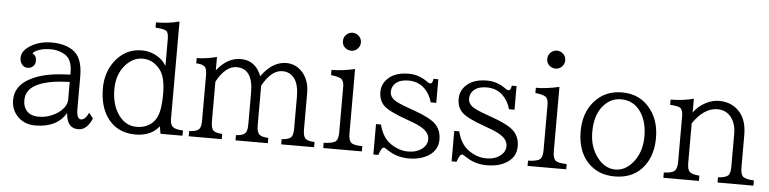

<svg xmlns="http://www.w3.org/2000/svg" viewBox="-48 -1053 5286 1320"><g transform="rotate(5 2595.0 -393.5)"><path d="M431.2 -351.1V-366.2Q431.2 -437.5 399.9 -470.7Q383.8 -487.8 354.5 -499.5Q319.8 -513.2 282.7 -513.2Q223.1 -513.2 184.6 -494.1Q165 -484.9 159.2 -473.1Q187 -462.4 187 -424.8Q187 -406.7 177.2 -393.1Q162.1 -372.1 133.8 -372.1Q111.3 -372.1 96.2 -389.2Q80.1 -407.7 80.1 -436.5Q80.1 -483.9 135.7 -519.5Q198.2 -560.1 285.6 -560.1Q372.1 -560.1 430.2 -522.5Q500 -477.1 500 -345.2V-120.1Q500 -50.8 531.2 -50.8Q559.1 -50.8 583 -101.1L611.8 -64Q577.1 18.1 517.1 18.1Q438.5 18.1 432.1 -86.9Q371.1 18.1 221.2 18.1Q135.7 18.1 87.4 -43Q54.2 -85.4 54.2 -144Q54.2 -237.3 147.5 -290Q237.8 -341.8 389.2 -349.1ZM431.2 -300.8 394 -298.8Q266.1 -292 197.3 -253.9Q131.3 -217.8 131.3 -147.9Q131.3 -102.5 155.8 -75.7Q184.1 -43.9 240.2 -43.9Q295.4 -43.9 346.2 -70.3Q399.9 -98.1 421.4 -139.6Q431.2 -159.2 431.2 -178.2Z M1084 0 1075.2 -50.8Q1019 20 912.6 20Q780.8 20 712.9 -82Q662.1 -158.7 662.1 -277.3Q662.1 -389.2 723.6 -468.3Q795.4 -560.1 905.8 -560.1Q974.1 -560.1 1029.3 -520.5Q1059.6 -499 1077.1 -466.8V-652.8Q1077.1 -698.2 1061 -709Q1044.4 -720.7 986.3 -724.1V-760.3Q1071.8 -760.3 1147 -780.3V-105Q1147 -69.8 1165.5 -53.7Q1182.1 -38.6 1235.8 -36.1V0ZM917.5 -503.9Q852.1 -503.9 801.3 -448.2Q741.2 -382.3 741.2 -277.3Q741.2 -183.1 779.8 -118.2Q830.6 -33.2 915 -33.2Q981.4 -33.2 1024.9 -73.7Q1057.6 -105 1068.8 -160.2Q1078.1 -206.1 1078.1 -275.9Q1078.1 -390.6 1037.6 -441.9Q988.8 -503.9 917.5 -503.9Z M1278.8 0V-36.1Q1326.7 -37.6 1344.7 -54.2Q1360.8 -68.4 1360.8 -116.2V-426.8Q1360.8 -472.7 1346.2 -486.8Q1329.1 -502.9 1286.6 -503.9V-540Q1352.5 -541.5 1424.8 -560.1V-467.8Q1497.1 -560.1 1590.3 -560.1Q1691.4 -560.1 1732.4 -454.1Q1807.6 -560.1 1904.3 -560.1Q1970.2 -560.1 2016.1 -508.8Q2064 -455.1 2064 -365.2V-116.2Q2064 -68.4 2081.5 -52.2Q2098.1 -37.6 2144 -36.1V0H1917V-36.1Q1961.9 -38.1 1980 -54.2Q1996.1 -68.4 1996.1 -116.2V-335.9Q1996.1 -418.5 1965.8 -460Q1935.5 -502 1882.3 -502Q1806.2 -502 1744.6 -390.1V-116.2Q1744.6 -70.8 1761.7 -54.2Q1777.8 -38.1 1824.7 -36.1V0H1601.6V-36.1Q1648.9 -38.1 1665.5 -56.6Q1679.7 -72.8 1679.7 -116.2V-335.9Q1679.7 -502 1565.9 -502Q1489.7 -502 1428.7 -390.1V-116.2Q1428.7 -68.4 1446.3 -52.2Q1462.9 -38.1 1506.8 -36.1V0Z M2339.8 -807.1Q2356.9 -807.1 2373 -797.4Q2401.9 -778.8 2401.9 -745.1Q2401.9 -720.7 2384.8 -702.6Q2366.7 -683.1 2339.8 -683.1Q2324.2 -683.1 2310.5 -690.4Q2277.8 -708.5 2277.8 -745.1Q2277.8 -773.4 2299.3 -792Q2316.9 -807.1 2339.8 -807.1ZM2207 0V-36.1Q2274.4 -38.6 2291.5 -56.6Q2307.1 -72.8 2307.1 -116.2V-433.1Q2307.1 -473.1 2286.1 -486.3Q2266.1 -499 2216.8 -503.9V-540Q2290 -540 2377.9 -560.1V-116.2Q2377.9 -69.3 2396.5 -52.2Q2413.6 -37.1 2473.6 -36.1V0Z M2554.2 -195.8H2588.4Q2610.4 -107.9 2667 -68.4Q2726.1 -26.9 2789.1 -26.9Q2848.1 -26.9 2885.3 -55.7Q2920.9 -83 2920.9 -123Q2920.9 -166.5 2871.6 -197.8Q2841.8 -216.8 2785.2 -236.8L2757.3 -247.1Q2635.7 -290 2600.1 -325.7Q2564.9 -360.8 2564.9 -418.5Q2564.9 -480.5 2616.2 -521.5Q2664.1 -560.1 2749 -560.1Q2820.3 -560.1 2880.9 -515.1Q2891.6 -506.8 2902.8 -506.8Q2916.5 -506.8 2920.9 -540H2954.1V-377H2916Q2899.4 -436 2860.8 -472.2Q2816.9 -513.2 2751 -513.2Q2697.8 -513.2 2668.5 -490.7Q2636.2 -465.8 2636.2 -424.3Q2636.2 -394.5 2664.6 -372.1Q2689.5 -353 2773.9 -323.2L2808.1 -311Q2913.6 -273.9 2954.6 -235.8Q2998 -195.3 2998 -127.4Q2998 -58.6 2940.9 -19Q2885.3 20 2797.4 20Q2716.8 20 2654.3 -22L2651.9 -23.4Q2628.9 -39.1 2622.6 -39.1Q2606 -39.1 2588.4 14.2H2554.2Z M3094.2 -195.8H3128.4Q3150.4 -107.9 3207 -68.4Q3266.1 -26.9 3329.1 -26.9Q3388.2 -26.9 3425.3 -55.7Q3460.9 -83 3460.9 -123Q3460.9 -166.5 3411.6 -197.8Q3381.8 -216.8 3325.2 -236.8L3297.4 -247.1Q3175.8 -290 3140.1 -325.7Q3105 -360.8 3105 -418.5Q3105 -480.5 3156.2 -521.5Q3204.1 -560.1 3289.1 -560.1Q3360.4 -560.1 3420.9 -515.1Q3431.6 -506.8 3442.9 -506.8Q3456.5 -506.8 3460.9 -540H3494.1V-377H3456.1Q3439.5 -436 3400.9 -472.2Q3356.9 -513.2 3291 -513.2Q3237.8 -513.2 3208.5 -490.7Q3176.3 -465.8 3176.3 -424.3Q3176.3 -394.5 3204.6 -372.1Q3229.5 -353 3314 -323.2L3348.1 -311Q3453.6 -273.9 3494.6 -235.8Q3538.1 -195.3 3538.1 -127.4Q3538.1 -58.6 3481 -19Q3425.3 20 3337.4 20Q3256.8 20 3194.3 -22L3191.9 -23.4Q3168.9 -39.1 3162.6 -39.1Q3146 -39.1 3128.4 14.2H3094.2Z M3750 -807.1Q3767.1 -807.1 3783.2 -797.4Q3812 -778.8 3812 -745.1Q3812 -720.7 3794.9 -702.6Q3776.9 -683.1 3750 -683.1Q3734.4 -683.1 3720.7 -690.4Q3688 -708.5 3688 -745.1Q3688 -773.4 3709.5 -792Q3727.1 -807.1 3750 -807.1ZM3617.2 0V-36.1Q3684.6 -38.6 3701.7 -56.6Q3717.3 -72.8 3717.3 -116.2V-433.1Q3717.3 -473.1 3696.3 -486.3Q3676.3 -499 3627 -503.9V-540Q3700.2 -540 3788.1 -560.1V-116.2Q3788.1 -69.3 3806.6 -52.2Q3823.7 -37.1 3883.8 -36.1V0Z M4220.7 -560.1Q4351.6 -560.1 4424.8 -457.5Q4480 -380.4 4480 -268.6Q4480 -154.8 4425.8 -79.1Q4354.5 20 4219.7 20Q4104 20 4033.2 -55.7Q3960 -134.3 3960 -268.6Q3960 -394.5 4028.3 -474.1Q4101.6 -560.1 4220.7 -560.1ZM4218.8 -512.2Q4152.3 -512.2 4105 -463.4Q4040 -397.5 4040 -271Q4040 -168.9 4094.2 -97.7Q4147 -27.8 4220.2 -27.8Q4287.1 -27.8 4338.9 -88.9Q4399.9 -161.6 4399.9 -271.5Q4399.9 -373 4355.5 -438.5Q4305.2 -512.2 4218.8 -512.2Z M4554.2 0V-36.1Q4610.4 -38.6 4627.9 -55.2Q4646 -71.8 4646 -116.2V-433.1Q4646 -476.6 4627 -490.2Q4612.8 -500 4557.1 -503.9V-540Q4644 -540 4715.8 -560.1V-464.8Q4748 -509.8 4799.3 -536.6Q4844.7 -560.1 4890.6 -560.1Q4983.9 -560.1 5038.6 -492.7Q5083 -437.5 5083 -339.8V-116.2Q5083 -69.3 5101.6 -53.7Q5118.7 -39.1 5175.8 -36.1V0H4928.2V-36.1Q4979 -39.1 4997.1 -55.2Q5013.2 -69.3 5013.2 -116.2V-342.8Q5013.2 -415.5 4977.1 -459.5Q4942.4 -502 4884.3 -502Q4792.5 -502 4715.8 -390.1V-116.2Q4715.8 -70.3 4732.9 -55.2Q4750 -39.6 4799.8 -36.1V0Z"/></g></svg>

Font: BIZ UDPMincho
Style: Regular
Weight: 400
Designer: TypeBank Co., Ltd.
Foundry: Morisawa Inc.
Version: Version 1.06